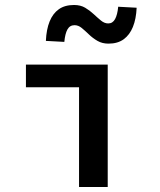

<svg xmlns="http://www.w3.org/2000/svg" viewBox="-20 -750 640 770"><path d="M297 0V-400H84V-491H412V0ZM415 -575Q390 -575 371 -586Q352 -597 336.5 -612Q321 -627 307.5 -638Q294 -649 279 -649Q260 -649 250.5 -632Q241 -615 238 -582L164 -586Q166 -632 179 -664Q192 -696 216 -713Q240 -730 277 -730Q303 -730 321.5 -719Q340 -708 355.5 -693.5Q371 -679 385 -667.5Q399 -656 414 -656Q432 -656 441.5 -673.5Q451 -691 454 -723L528 -719Q526 -674 513 -642Q500 -610 476 -592.5Q452 -575 415 -575Z"/></svg>

Font: Source Code Pro SemiBold
Style: Regular
Weight: 600
Monospace: yes
Designer: Paul D. Hunt, Teo Tuominen
Foundry: Adobe Systems Incorporated
Version: Version 1.018;hotconv 1.0.116;makeotfexe 2.5.65601